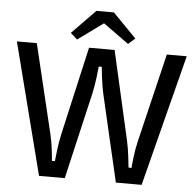

<svg xmlns="http://www.w3.org/2000/svg" viewBox="-59 -958 1036 1018"><g transform="rotate(5 459.0 -449.0)"><path d="M324 -738 459 -836 595 -738 631 -770 506 -898H413L288 -770ZM451 -605H467Q468 -592 473.5 -547Q479 -502 488 -461L595 0H732L911 -700H805L692 -229Q682 -188 676.5 -141Q671 -94 671 -85H655Q654 -98 648.5 -143Q643 -188 634 -229L527 -700H391L284 -229Q275 -188 269.5 -143Q264 -98 263 -85H247Q247 -94 241.5 -141Q236 -188 226 -229L113 -700H7L186 0H323L430 -461Q439 -502 444.5 -547Q450 -592 451 -605Z"/></g></svg>

Font: Voces
Style: Regular
Weight: 400
Designer: Ana Paula Megda, Pablo Ugerman
Foundry: Ana Paula Megda, Pablo Ugerman
Version: Version 1.100